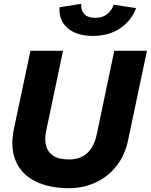

<svg xmlns="http://www.w3.org/2000/svg" viewBox="-20 -968 786 1001"><path d="M339.8 13.2Q237.3 13.2 165.3 -22.2Q93.3 -57.6 62.5 -127.4Q31.7 -197.3 53.2 -299.3L138.7 -703.1H308.6L220.7 -286.1Q211.9 -244.6 219.7 -210.7Q227.5 -176.8 256.8 -156.7Q286.1 -136.7 340.8 -136.7Q457 -136.7 484.9 -269.5L575.7 -703.1H746.1L647.9 -237.8Q631.3 -157.2 586.2 -101.1Q541 -44.9 477.1 -15.9Q413.1 13.2 339.8 13.2ZM464.4 -780.8Q378.9 -780.8 332 -821.8Q285.2 -862.8 290.5 -930.2L403.8 -948.2Q400.4 -916.5 418.7 -895.8Q437 -875 476.1 -875Q514.2 -875 538.3 -894Q562.5 -913.1 573.2 -943.4L689.5 -925.8Q665 -860.4 606.7 -820.6Q548.3 -780.8 464.4 -780.8Z"/></svg>

Font: Schibsted Grotesk ExtraBold
Style: Italic
Weight: 800
Italic angle: -12°
Designer: Bakken & Baeck AS, Henrik Kongsvoll
Foundry: Schibsted ASA
Version: Version 1.100; ttfautohint (v1.8.4.7-5d5b);gftools[0.9.25]